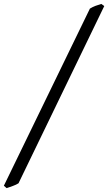

<svg xmlns="http://www.w3.org/2000/svg" viewBox="-74 -801 555 985"><path d="M21 139.2Q16.1 142.6 8.3 146.2Q0.5 149.9 -8.3 153.1Q-17.1 156.2 -25.6 159.2Q-34.2 162.1 -40 164.1L-54.2 151.9L387.2 -756.8Q400.4 -765.1 416 -771Q431.6 -776.9 445.8 -780.8L460.9 -770Z"/></svg>

Font: Gentium Plus Cyr
Style: Italic
Weight: 400
Italic angle: -8°
Designer: J. Victor Gaultney, Annie Olsen, Iska Routamaa, Becca Hirsbrunner
Foundry: SIL International
Version: Version 5.000